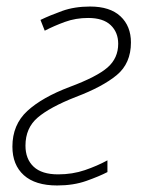

<svg xmlns="http://www.w3.org/2000/svg" viewBox="-20 -558 441 588"><path d="M155 10Q88 10 53 -21.5Q18 -53 18 -109Q18 -176 63.5 -218Q109 -260 194 -292Q277 -323 309.5 -351.5Q342 -380 342 -424Q342 -459 319 -481Q296 -503 250 -503Q212 -503 179 -491Q146 -479 117 -464L104 -497Q133 -511 170.5 -524.5Q208 -538 256 -538Q317 -538 349 -508Q381 -478 381 -428Q381 -364 337.5 -328Q294 -292 212 -261Q133 -230 95.5 -198Q58 -166 58 -112Q58 -71 83 -47.5Q108 -24 158 -24Q202 -24 240 -37Q278 -50 309 -67V-31Q284 -18 244.5 -4Q205 10 155 10Z"/></svg>

Font: Noto Sans Disp ExtLt
Style: Italic
Weight: 200
Italic angle: -12°
Designer: Monotype Design Team
Foundry: Monotype Imaging Inc.
Version: Version 2.000;GOOG;noto-source:20170915:90ef993387c0